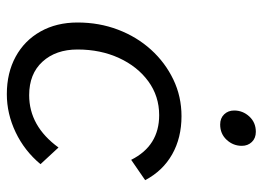

<svg xmlns="http://www.w3.org/2000/svg" viewBox="-126 -646 787 576"><g transform="rotate(90 268.0 -357.5)"><path d="M422 -139 472 -85Q432 -37 376.5 -10.5Q321 16 262 16Q198 16 149.5 -10.5Q101 -37 74 -85Q47 -133 47 -196Q47 -261 68.5 -317.5Q90 -374 128.5 -416.5Q167 -459 218 -483.5Q269 -508 328 -508Q393 -508 442.5 -480Q492 -452 520 -399L459 -357Q417 -441 325 -441Q268 -441 223.5 -408.5Q179 -376 153.5 -320.5Q128 -265 128 -196Q128 -131 164.5 -91Q201 -51 265 -51Q358 -51 422 -139ZM353 -624Q334 -624 322.5 -636Q311 -648 311 -666Q311 -692 329 -711.5Q347 -731 375 -731Q394 -731 405.5 -719Q417 -707 417 -689Q417 -663 399 -643.5Q381 -624 353 -624Z"/></g></svg>

Font: Wix Madefor Text
Style: Italic
Weight: 400
Italic angle: -12°
Designer: Dalton Maag Ltd
Foundry: Dalton Maag Ltd
Version: Version 3.100